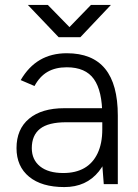

<svg xmlns="http://www.w3.org/2000/svg" viewBox="-20 -747 560 779"><path d="M395 -78V-278Q395 -378 361 -426Q327 -474 251 -474Q205 -474 173 -455.5Q141 -437 120 -398L64 -422Q96 -477 142.5 -504Q189 -531 251 -531Q355 -531 406.5 -468Q458 -405 458 -278V0H401ZM47 -146Q47 -223 98 -265.5Q149 -308 241 -308H396V-251H249Q176 -251 142.5 -224.5Q109 -198 109 -146Q109 -99 142.5 -72Q176 -45 237 -45Q287 -45 322 -65Q357 -85 376 -125Q395 -165 395 -222H432Q432 -115 381 -51.5Q330 12 241 12Q149 12 98 -30Q47 -72 47 -146ZM223 -597 349 -727H430L306 -596H223ZM93 -727H174L301 -597V-596H218Z"/></svg>

Font: 寒蝉端黑体 Light
Style: Regular
Weight: 300
Designer: ChillDuanSans {Warren2060}; 
Source Han Sans {Ryoko NISHIZUKA 西塚涼子 (kana, bopomofo & ideographs); Paul D. Hunt (Latin, G
Foundry: ChillType&Adobe
Version: Version 1.300;Glyphs 3.3 (3306)